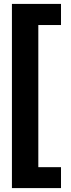

<svg xmlns="http://www.w3.org/2000/svg" viewBox="-20 -841 363 982"><path d="M292 -821V-713H176V14H292V121H41V-821Z"/></svg>

Font: Fira Sans SemiBold
Style: Regular
Weight: 600
Designer: bBox Type GmbH & Carrois Corporate GbR & Edenspiekermann AG
Foundry: bBox Type GmbH & Carrois Corporate GbR & Edenspiekermann AG
Version: Version 4.301;PS 004.301;hotconv 1.0.88;makeotf.lib2.5.64775